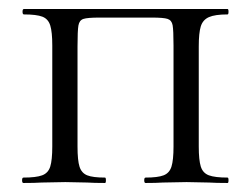

<svg xmlns="http://www.w3.org/2000/svg" viewBox="-20 -406 556 426"><path d="M485 0Q459 0 444 -1L394 -2L341 -1Q327 0 303 0Q300 0 300 -6Q300 -12 303 -12Q330 -12 343 -17Q356 -22 360.5 -36.5Q365 -51 365 -81V-305Q365 -339 363 -350Q361 -361 352 -364Q343 -367 317 -367H201Q174 -367 165 -364Q156 -361 154 -349.5Q152 -338 152 -303V-81Q152 -50 156.5 -36Q161 -22 173.5 -17Q186 -12 213 -12Q215 -12 215 -6Q215 0 213 0Q188 0 174 -1L125 -2L72 -1Q58 0 32 0Q29 0 29 -6Q29 -12 32 -12Q60 -12 73.5 -17Q87 -22 91.5 -36.5Q96 -51 96 -81V-305Q96 -335 91.5 -349.5Q87 -364 74 -369Q61 -374 33 -374Q30 -374 30 -380Q30 -386 33 -386H485Q487 -386 487 -380Q487 -374 485 -374Q457 -374 443.5 -368Q430 -362 425.5 -347.5Q421 -333 421 -303V-81Q421 -51 425.5 -36.5Q430 -22 443.5 -17Q457 -12 485 -12Q487 -12 487 -6Q487 0 485 0Z"/></svg>

Font: Cormorant
Style: Regular
Weight: 400
Designer: Christian Thalmann (Catharsis Fonts)
Foundry: Catharsis Fonts
Version: Version 4.000